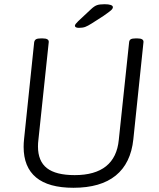

<svg xmlns="http://www.w3.org/2000/svg" viewBox="-20 -884 752 910"><path d="M328 6Q210 6 151 -43Q92 -92 92 -188Q92 -197 92.5 -206Q93 -215 94 -224L142 -684Q144 -694 151 -698Q158 -702 174 -702H182Q213 -702 211 -684L162 -221Q161 -214 160.5 -206Q160 -198 160 -190Q160 -120 202.5 -87Q245 -54 334 -54Q430 -54 482.5 -96Q535 -138 543 -221L592 -684Q593 -694 600 -698Q607 -702 623 -702H631Q662 -702 660 -684L612 -224Q600 -110 528.5 -52Q457 6 328 6ZM354 -752Q345 -752 340 -754.5Q335 -757 335 -762Q335 -766 339.5 -771.5Q344 -777 351 -784L412 -841Q427 -855 439.5 -859.5Q452 -864 476 -864Q494 -864 504.5 -860.5Q515 -857 515 -850Q515 -843 506 -835Q497 -827 471 -809L415 -773Q396 -761 384 -756.5Q372 -752 354 -752Z"/></svg>

Font: Asap Light
Style: Italic
Weight: 300
Italic angle: -6°
Designer: Pablo Cosgaya
Foundry: Omnibus-Type
Version: Version 3.001